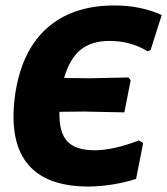

<svg xmlns="http://www.w3.org/2000/svg" viewBox="-20 -674 613 704"><path d="M436 -262 286 -265 198 -264Q196 -189 226.5 -156Q257 -123 327 -123Q395 -123 489 -159L505 -150L479 -18Q397 8 309 10Q152 11 83 -71Q14 -153 34 -316Q55 -481 148.5 -567.5Q242 -654 400 -654Q495 -654 573 -619L532 -490L521 -486Q459 -524 381 -524Q315 -524 275 -491Q235 -458 215 -388L312 -387L451 -390L459 -379Z"/></svg>

Font: Alegreya Sans SC ExtraBold
Style: Italic
Weight: 800
Italic angle: -7°
Designer: Juan Pablo del Peral
Foundry: Huerta Tipografica
Version: Version 2.007